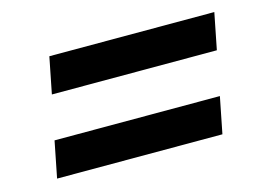

<svg xmlns="http://www.w3.org/2000/svg" viewBox="-56 -564 712 516"><g transform="rotate(-15 300.0 -305.5)"><path d="M551 -366H92L112 -467H571ZM507 -144H47L67 -245H527Z"/></g></svg>

Font: IBM Plex Sans SemiBold
Style: Italic
Weight: 600
Italic angle: -11.31°
Designer: Mike Abbink, Paul van der Laan, Pieter van Rosmalen
Foundry: Bold Monday
Version: Version 3.201